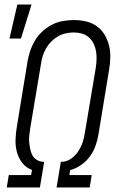

<svg xmlns="http://www.w3.org/2000/svg" viewBox="-20 -832 540 852"><path d="M10 0 19 -55H118L122 -78Q96 -87 79 -109Q62 -131 55 -157.5Q48 -184 49 -213Q50 -242 55 -271L102 -558Q106 -582 114 -606Q122 -630 135 -652Q148 -674 167.5 -692Q187 -710 210 -722Q233 -734 258 -738.5Q283 -743 307 -743Q335 -743 361.5 -737Q388 -731 409 -716Q430 -701 443.5 -679Q457 -657 463.5 -631.5Q470 -606 469.5 -578Q469 -550 464 -522L417 -236Q413 -211 404 -185.5Q395 -160 379 -138Q363 -116 340 -100Q317 -84 291 -77L288 -55H387L378 0H231L250 -114H256Q278 -115 297 -129Q316 -143 328.5 -162.5Q341 -182 347.5 -203Q354 -224 357 -245L405 -531Q408 -550 408.5 -569Q409 -588 406 -605.5Q403 -623 395 -639Q387 -655 374 -666.5Q361 -678 343.5 -683Q326 -688 307 -688Q290 -688 271.5 -684Q253 -680 237 -670.5Q221 -661 207.5 -647.5Q194 -634 184.5 -617.5Q175 -601 169.5 -583.5Q164 -566 162 -549L114 -262Q112 -247 110 -231.5Q108 -216 109.5 -201Q111 -186 114 -171Q117 -156 123.5 -143.5Q130 -131 142.5 -123Q155 -115 171 -114H176L157 0ZM22 -661 57 -812H120L73 -661Z"/></svg>

Font: Iosevka Term Curly Light
Style: Italic
Weight: 300
Italic angle: -9°
Designer: Belleve Invis
Foundry: Belleve Invis
Version: Version 32.3.0